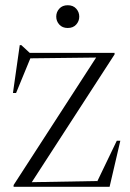

<svg xmlns="http://www.w3.org/2000/svg" viewBox="-20 -714 497 734"><path d="M32 0V-6.5L347.5 -494L96 -491L41.5 -358.5H29.5L55.5 -541.5H61.5L93.5 -512H418V-506L101.5 -17.5L352.5 -22L426.5 -176H440L399 0ZM239 -607Q218.5 -607 206.8 -620Q195 -633 195 -650.5Q195 -668 206.8 -681Q218.5 -694 239 -694Q259.5 -694 271.2 -681Q283 -668 283 -650.5Q283 -633 271.2 -620Q259.5 -607 239 -607Z"/></svg>

Font: Newsreader Display Light
Style: Regular
Weight: 300
Designer: Hugues Gentile
Foundry: Production Type
Version: Version 1.001